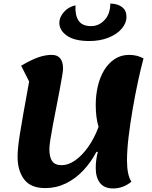

<svg xmlns="http://www.w3.org/2000/svg" viewBox="-20 -1035 858 1081"><path d="M617 26Q567 26 543 -5Q519 -36 519 -89Q519 -136 531 -180H523Q492 -121 448 -74.5Q404 -28 350 -2Q296 24 235 24Q153 24 116 -25Q79 -74 79 -152Q79 -173 81.5 -201Q84 -229 91 -274.5Q98 -320 111 -393Q124 -466 144 -576L99 -665Q153 -697 193.5 -711.5Q234 -726 271 -726Q335 -726 335 -648Q335 -637 329.5 -604.5Q324 -572 315.5 -526.5Q307 -481 297 -430.5Q287 -380 278 -332.5Q269 -285 263.5 -249Q258 -213 258 -196Q258 -151 273.5 -128Q289 -105 328 -105Q364 -105 402.5 -131.5Q441 -158 476 -207Q511 -256 535 -321Q519 -372 519 -444Q519 -498 530.5 -548.5Q542 -599 566 -639Q590 -679 625.5 -702.5Q661 -726 707 -726Q752 -726 788 -706Q773 -651 757 -576.5Q741 -502 727 -421Q713 -340 704 -264.5Q695 -189 695 -133Q695 -49 720 -12Q673 26 617 26ZM483 -804Q400 -804 357 -834Q314 -864 314 -907Q314 -937 339 -966.5Q364 -996 405 -1005Q402 -949 422.5 -918.5Q443 -888 493 -888Q537 -888 569 -922.5Q601 -957 601 -1015Q643 -1014 667.5 -995Q692 -976 692 -941Q692 -904 664.5 -872.5Q637 -841 589.5 -822.5Q542 -804 483 -804Z"/></svg>

Font: Lemonada SemiBold
Style: Regular
Weight: 600
Designer: Mohamed Gaber (Arabic), Eduardo Tunni (Latin)
Foundry: Kief Type Foundry
Version: Version 4.005; ttfautohint (v1.8.3)